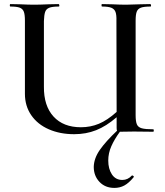

<svg xmlns="http://www.w3.org/2000/svg" viewBox="-20 -645 808 940"><path d="M730 0 636 -1 567 0Q540 37 525 71Q510 105 510 141Q510 182 528 209Q546 236 579 236Q606 236 626 214H627Q631 214 634 217.5Q637 221 634 223Q611 251 589 263Q567 275 540 275Q495 275 467 245.5Q439 216 439 172Q440 130 469 88.5Q498 47 553 -5Q551 -8 551 -19V-71Q500 -27 450.5 -7.5Q401 12 343 12Q274 12 219 -12Q164 -36 133 -81Q102 -126 102 -186V-544Q102 -574 96.5 -588Q91 -602 76.5 -607.5Q62 -613 31 -613Q28 -613 28 -619Q28 -625 31 -625L78 -624Q120 -622 147 -622Q174 -622 218 -624L266 -625Q270 -625 270.5 -619Q271 -613 268 -613Q236 -613 221 -607Q206 -601 201 -586.5Q196 -572 195 -542V-221Q194 -127 242 -74.5Q290 -22 376 -22Q423 -22 464 -39Q505 -56 551 -97L550 -542Q551 -572 545.5 -586.5Q540 -601 525 -607Q510 -613 480 -613Q477 -613 477 -619Q477 -625 479 -625L528 -624Q570 -622 597 -622Q622 -622 666 -624L715 -625Q719 -625 719.5 -619Q720 -613 717 -613Q685 -613 670 -607.5Q655 -602 649.5 -588Q644 -574 644 -544V-81Q644 -51 650 -36.5Q656 -22 674 -17Q692 -12 730 -12Q733 -12 733 -6Q733 0 730 0Z"/></svg>

Font: Cormorant Upright SemiBold
Style: Regular
Weight: 600
Designer: Christian Thalmann (Catharsis Fonts)
Foundry: Catharsis Fonts
Version: Version 3.302